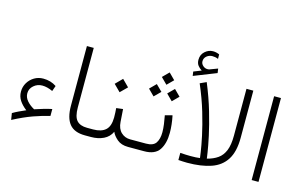

<svg xmlns="http://www.w3.org/2000/svg" viewBox="-105 -1145 2287 1455"><g transform="rotate(15 1038.0 -417.5)"><path d="M128.4 -195.8Q128.4 -163.6 151.1 -137.2Q173.8 -110.8 209.5 -91.3Q248 -104 279.5 -113.3Q311 -122.6 342.3 -128.9V-74.7Q285.2 -61.5 215.6 -36.9Q146 -12.2 62.5 31.7L54.2 -20Q80.1 -35.2 102.3 -45.4Q124.5 -55.7 154.3 -68.8Q119.6 -95.2 99.1 -126Q78.6 -156.7 78.6 -195.3Q78.6 -233.4 97.4 -264.9Q116.2 -296.4 147.7 -315.2Q179.2 -334 217.8 -334Q276.9 -334 321.3 -303.7L306.2 -260.7Q262.2 -281.2 224.1 -281.2Q185.5 -281.2 157 -256.3Q128.4 -231.4 128.4 -195.8Z M472.2 -657.7H525.9V-190.9Q525.9 -118.2 552.2 -88.9Q578.6 -59.6 633.3 -59.6H654.3V0H633.3Q548.8 0 510.5 -47.4Q472.2 -94.7 472.2 -190.4Z M808.1 -261.2 860.4 -267.6 867.2 -168.5Q870.6 -115.7 900.1 -87.6Q929.7 -59.6 971.7 -59.6H991.2V0H971.2Q917 0 884.5 -27.8Q852.1 -55.7 840.8 -84Q820.8 -41 778.1 -20.5Q735.4 0 680.7 0H634.8V-59.6H681.2Q745.1 -59.6 778.1 -89.4Q811 -119.1 811.5 -187.5Q811.5 -208.5 810.5 -226.8Q809.6 -245.1 808.1 -261.2ZM801.8 -488.8 854.5 -436 801.8 -383.8 749.5 -436Z M1129.9 -627 1178.2 -578.6 1129.9 -530.3 1081.5 -578.6ZM1201.2 -516.6 1249.5 -468.3 1201.2 -419.9 1152.8 -468.3ZM1058.6 -516.6 1107.4 -468.3 1058.6 -419.9 1010.3 -468.3ZM971.7 -59.6H1096.2Q1152.3 -59.6 1173.1 -90.8Q1193.8 -122.1 1193.8 -174.3Q1193.8 -202.6 1189.2 -237.1Q1184.6 -271.5 1178.2 -304.2L1234.9 -318.8Q1249.5 -248.5 1249.5 -185.1Q1249.5 -101.1 1215.6 -50.5Q1181.6 0 1097.2 0H971.7Z M1360.4 -703.6Q1342.3 -714.8 1328.9 -731.9Q1315.4 -749 1315.4 -776.9Q1315.4 -816.9 1343.5 -842Q1371.6 -867.2 1406.2 -867.2Q1432.1 -867.2 1456.5 -856L1457 -820.8Q1444.8 -826.2 1433.3 -828.1Q1421.9 -830.1 1410.6 -830.1Q1386.7 -830.1 1367.2 -814.5Q1347.7 -798.8 1347.7 -773.4Q1347.7 -752.4 1366 -737.3Q1384.3 -722.2 1407.7 -725.6Q1410.2 -725.6 1412.6 -726.6Q1415 -727.5 1417 -728L1477.1 -750.5L1481.9 -716.3L1305.2 -646.5L1300.3 -679.7ZM1434.1 0Q1417.5 0 1400.4 -1Q1383.3 -2 1365.2 -2.9V-59.1Q1389.6 -57.6 1407.7 -56.6Q1425.8 -55.7 1443.8 -55.7Q1470.2 -55.7 1487.1 -56.6Q1503.9 -57.6 1519.5 -59.6Q1519.5 -59.6 1513.2 -105Q1506.8 -150.4 1490.5 -227.8Q1474.1 -305.2 1445.1 -403.1Q1416 -501 1370.6 -606.4L1419.9 -628.9Q1464.8 -520.5 1494.1 -420.2Q1523.4 -319.8 1540.3 -240.7Q1557.1 -161.6 1564 -115.2Q1570.8 -68.8 1570.8 -68.8Q1619.6 -81.1 1653.8 -105Q1688 -128.9 1706.1 -173.1Q1724.1 -217.3 1724.1 -290V-657.7H1777.8V-288.6Q1777.8 -179.2 1737.8 -116Q1697.8 -52.7 1620.8 -26.4Q1543.9 0 1434.1 0Z M1994.6 -657.7V0H1940.9V-657.7Z"/></g></svg>

Font: Vazirmatn UI ExtraLight
Style: Regular
Weight: 200
Designer: Saber Rastikerdar
Foundry: Saber Rastikerdar
Version: Version 33.003